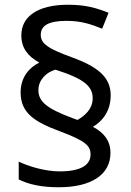

<svg xmlns="http://www.w3.org/2000/svg" viewBox="-20 -785 553 810"><path d="M67 -395C67 -307 128 -270 233 -231C342 -190 362 -170 362 -133C362 -95 331 -62 232 -62C169 -62 102 -83 59 -103V-28C101 -7 154 5 228 5C365 5 446 -48 446 -140C446 -191 419 -225 372 -250C411 -273 447 -315 447 -383C447 -463 387 -505 284 -543C182 -580 152 -601 152 -638C152 -675 181 -697 261 -697C325 -697 365 -682 411 -664L438 -731C388 -751 342 -765 267 -765C140 -765 70 -716 70 -636C70 -582 98 -547 146 -521C105 -501 67 -461 67 -395ZM142 -405C142 -449 177 -481 214 -491C337 -452 371 -420 371 -370C371 -325 338 -297 307 -279L285 -287C178 -327 142 -356 142 -405Z"/></svg>

Font: Noto Sans Inscriptional Parthian
Style: Regular
Weight: 400
Designer: Monotype Design Team
Foundry: Monotype Imaging Inc.
Version: Version 2.003